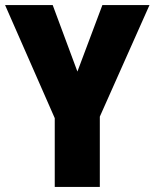

<svg xmlns="http://www.w3.org/2000/svg" viewBox="-20 -734 607 754"><path d="M284 -453 187 -714H0L195 -270V0H372V-276L567 -714H382Z"/></svg>

Font: Noto Sans Arabic UI Cn Bk
Style: Regular
Weight: 900
Width: 3
Designer: Monotype Design Team, Nadine Chahine and Nizar Qandah
Foundry: Monotype Imaging Inc.
Version: Version 2.010